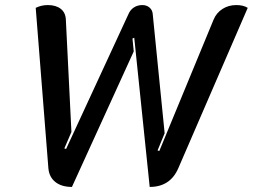

<svg xmlns="http://www.w3.org/2000/svg" viewBox="-20 -729 998 758"><path d="M171 -65 121 -698Q143 -709 169 -709Q201 -709 220 -694Q239 -679 240 -651L262 -208L234 -143L241 -141L487 -673Q494 -690 508.5 -699.5Q523 -709 542 -709Q559 -709 570.5 -699Q582 -689 583 -673L630 -203L602 -135L609 -133L823 -651Q834 -678 858 -693.5Q882 -709 913 -709Q941 -709 958 -698L684 -65Q652 9 571 9L510 -580L503 -577L508 -526L264 9Q223 9 198.5 -10.5Q174 -30 171 -65Z"/></svg>

Font: K2D Medium
Style: Italic
Weight: 500
Italic angle: -10°
Designer: Katatrad Aksorn Co.,Ltd.
Foundry: Cadson Demak Co.,Ltd.
Version: Version 1.000; ttfautohint (v1.6)